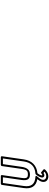

<svg xmlns="http://www.w3.org/2000/svg" viewBox="1709 -2599 1190 4648"><g transform="rotate(-90 2304.0 -275.0)"><path d="M275.2 158C280.7 119.8 322.6 65.9 357.5 28.5C357.5 28.5 393.5 -8.8 345.3 -11.9C172.4 -23.2 99.2 -112.4 125.2 -293L198.3 -800H336.3L271.1 -348C250.3 -203.2 294.5 -145 400.9 -145C507.3 -145 568.3 -203.2 589.1 -348L654.3 -800H792.3L719.2 -293C693.6 -115.1 596 -25 424.8 -11.9C417.4 -11.4 409.9 -7.3 405.2 -1.9C383.3 22.9 339.7 78.3 330.8 140C325.1 180 354.2 204 383.6 204C408.2 204 428.6 191.6 440.7 182.5L470.2 207.3C448.4 226.3 412.3 250 363 250C317.9 250 265.4 226 275.2 158ZM225.2 158C210 264 296.8 300 355.8 300C461.4 300 523.5 219.5 526.3 215.9C533.6 205.8 534.1 191 524.6 183L460.4 129C449.6 119.9 434.7 123.3 424.7 134C421.6 137.7 405.2 154 390.8 154C386.2 154 379.4 150 380.8 140C386.1 103.1 413.3 61.6 433.4 36.9C621.1 18.2 741 -96.9 769.2 -293L845.9 -825C847.4 -835.7 839.6 -850 824.5 -850H636.5C625.8 -850 610.1 -840.1 607.9 -825L539.1 -348C520.2 -216.8 485.7 -195 408.1 -195C330.5 -195 302.2 -216.8 321.1 -348L389.9 -825C391.4 -835.7 383.6 -850 368.5 -850H180.5C169.8 -850 154.1 -840.1 151.9 -825L75.2 -293C48.4 -106.6 123.8 7 291.3 33.2C263.5 67.1 231.8 112.3 225.2 158Z"/></g></svg>

Font: Hussar Ekologiczny
Style: Regular
Weight: 400
Foundry: Cannot Into Space Fonts
Version: Version 0.97